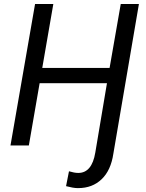

<svg xmlns="http://www.w3.org/2000/svg" viewBox="-20 -731 735 965"><path d="M156.2 -710.9 32.7 0H125L179.2 -313H517.6L459 35.6C447.8 104 418.9 138.2 373.5 138.2C360.4 138.2 344.7 135.3 326.7 129.9L312 204.6C335.9 210.9 355 214.4 370.1 214.4C371.1 214.4 372.1 214.4 373 214.4C420.4 214.4 459.5 199.7 490.7 169.9C522 140.1 541.5 97.2 549.8 41L678.2 -710.9H586.9L530.8 -389.6H192.4L248 -710.9Z"/></svg>

Font: Roboto
Style: Italic
Weight: 400
Italic angle: -12°
Designer: Google
Version: Version 2.137; 2017